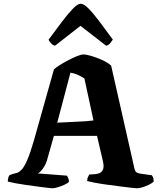

<svg xmlns="http://www.w3.org/2000/svg" viewBox="-20 -1013 864 1033"><path d="M261 0Q256 0 235.5 -2.5Q215 -5 184.5 -9Q154 -13 122.5 -17.5Q91 -22 64 -27Q37 -32 22 -36Q22 -49 25 -58.5Q28 -68 32 -71L49 -77Q59 -80 71 -83Q83 -86 97 -101Q111 -116 127 -153Q143 -190 163 -259L270 -639Q278 -648 298.5 -661Q319 -674 344.5 -687.5Q370 -701 393 -710.5Q416 -720 429 -720Q444 -720 471.5 -712Q499 -704 529 -690.5Q559 -677 578 -660L704 -103Q707 -91 714 -86Q721 -81 734 -79L797 -70Q801 -64 803.5 -59.5Q806 -55 807 -36Q799 -28 782 -19.5Q765 -11 747 -5.5Q729 0 716 0Q710 0 684.5 -3Q659 -6 623.5 -10.5Q588 -15 551.5 -20Q515 -25 487 -30.5Q459 -36 449 -39Q449 -53 454.5 -63Q460 -73 460 -74L492 -76Q503 -77 515 -81.5Q527 -86 534 -101Q541 -116 533 -149L502 -282H270L232 -148Q227 -132 218 -117Q209 -102 199.5 -92Q190 -82 183 -80L340 -68Q342 -65 346.5 -56Q351 -47 351 -35Q344 -27 326.5 -19Q309 -11 291 -5.5Q273 0 261 0ZM288 -353Q342 -356 380.5 -357.5Q419 -359 445 -361Q471 -363 483 -365L434 -591Q415 -603 397 -611Q379 -619 359 -622ZM276 -767Q264 -770 255 -780Q246 -790 241 -799Q280 -852 313 -895.5Q346 -939 372 -966Q398 -993 414 -993Q431 -993 457 -966.5Q483 -940 516 -896Q549 -852 587 -800Q583 -794 574 -782Q565 -770 551 -767L413 -874Z"/></svg>

Font: Texturina 12pt ExtraBold
Style: Regular
Weight: 800
Designer: Guillermo Torres Carreño
Foundry: Omnibus-Type
Version: Version 1.002